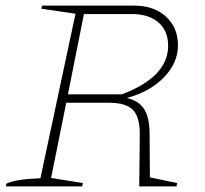

<svg xmlns="http://www.w3.org/2000/svg" viewBox="-20 -664 729 684"><path d="M1 0 3 -10Q37 -26 124 -29L249 -615L127 -633L130 -644H458Q528 -644 571 -605Q614 -566 614 -503Q614 -440 564 -388.5Q514 -337 432 -315Q475 -305 494 -274.5Q513 -244 513 -185L514 -32L611 -12L609 0H476L478 -182Q479 -246 454 -272Q429 -298 368 -298H216L162 -30L275 -12L273 0ZM449 -614H279L222 -328H414Q579 -390 579 -501Q579 -554 544.5 -584Q510 -614 449 -614Z"/></svg>

Font: Piazzolla Thin
Style: Italic
Weight: 100
Italic angle: -11.3°
Designer: Juan Pablo del Peral
Foundry: Huerta Tipografica
Version: Version 1.330